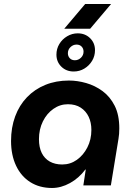

<svg xmlns="http://www.w3.org/2000/svg" viewBox="-20 -923 679 956"><path d="M239 13Q177 13 131 -16Q85 -45 60 -98Q35 -151 35 -221Q35 -288 55.5 -343.5Q76 -399 114.5 -439Q153 -479 206 -500.5Q259 -522 323 -522Q365 -522 409 -509.5Q453 -497 490.5 -469.5Q528 -442 551 -396.5Q574 -351 574 -284Q574 -269 573 -256.5Q572 -244 570 -232L532 0H395L407 -79H405Q373 -36 328.5 -11.5Q284 13 239 13ZM290 -104Q330 -104 362.5 -127Q395 -150 415 -189Q435 -228 435 -276Q435 -313 421.5 -341.5Q408 -370 382 -387Q356 -404 318 -404Q279 -404 246 -381Q213 -358 193.5 -318.5Q174 -279 174 -230Q174 -189 188 -161Q202 -133 228 -118.5Q254 -104 290 -104ZM347 -567Q310 -567 285.5 -591Q261 -615 261 -651Q261 -680 275.5 -704Q290 -728 314.5 -742.5Q339 -757 367 -757Q404 -757 428.5 -733Q453 -709 453 -673Q453 -644 438.5 -620Q424 -596 400 -581.5Q376 -567 347 -567ZM353 -623Q370 -623 383 -635.5Q396 -648 396 -666Q396 -681 386.5 -691Q377 -701 361 -701Q344 -701 331 -688.5Q318 -676 318 -658Q318 -643 327.5 -633Q337 -623 353 -623ZM300 -780 404 -903H533L429 -780Z"/></svg>

Font: MuseoModerno SemiBold
Style: Italic
Weight: 600
Italic angle: -9°
Designer: Pablo Cosgaya, Héctor Gatti, Marcela Romero, and the Authors of The MuseoModerno Project.
Foundry: Omnibus-Type Team
Version: Version 1.003